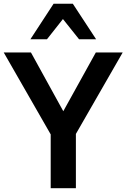

<svg xmlns="http://www.w3.org/2000/svg" viewBox="-27 -992 667 1012"><path d="M133.3 -785.2 255.4 -972.2H356.9L479.5 -785.2H389.6L304.7 -891.6L220.7 -785.2ZM240.2 0V-283.7L-7.3 -715.3H136.2L306.6 -405.8L478 -715.3H619.6L373 -286.1V0Z"/></svg>

Font: Oxygen
Style: Bold
Weight: 700
Designer: vernon adams
Foundry: Vernon Adams
Version: Version 0.2.3 webfont; ttfautohint (v0.93.3-1d66) -l 8 -r 50